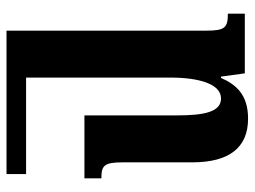

<svg xmlns="http://www.w3.org/2000/svg" viewBox="-116 -426 781 589"><g transform="rotate(90 274.5 -131.5)"><path d="M478 -118V-331C478 -444 433 -502 344 -502C272 -502 240 -467 219 -419H215L205 -492H22V-440C65 -440 74 -431 74 -374V239H514V179H218V-263C218 -350 237 -419 282 -419C323 -419 334 -369 334 -283V0H527V-52C488 -52 478 -60 478 -118Z"/></g></svg>

Font: Noto Serif Armenian ExtraCondensed ExtraBold
Style: Regular
Weight: 800
Width: 2
Designer: Monotype Design Team
Foundry: Monotype Imaging Inc.
Version: Version 2.008